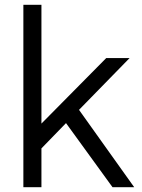

<svg xmlns="http://www.w3.org/2000/svg" viewBox="-20 -777 588 797"><path d="M77 -757H152V-264L421 -536H518L308 -321L537 0H447L254 -266L152 -161V0H77Z"/></svg>

Font: Evergrow Sans 
Style: Regular
Weight: 400
Foundry: 10Web
Version: Version 1.000